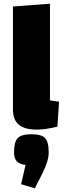

<svg xmlns="http://www.w3.org/2000/svg" viewBox="-20 -685 349 1037"><path d="M299 -136 290 -1Q226 15 179 15Q113 15 81.5 -11.5Q50 -38 50 -94V-650L250 -665V-143Q276 -138 299 -136ZM94 310 118 206Q84 201 70 185.5Q56 170 56 137Q56 81 76 60.5Q96 40 150 40Q203 40 223 60.5Q243 81 243 137Q243 161 235.5 186Q228 211 211 248L168 332Z"/></svg>

Font: Changa ExtraBold
Style: Regular
Weight: 800
Designer: Eduardo Rodriguez Tunni
Foundry: Eduardo Rodriguez Tunni
Version: Version 2.002; ttfautohint (v1.5) -l 8 -r 50 -G 220 -x 14 -H